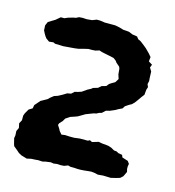

<svg xmlns="http://www.w3.org/2000/svg" viewBox="-97 -698 723 794"><g transform="rotate(15 264.5 -301.0)"><path d="M89 14 65 7 52 0 43 -8 26 -22 23 -30 17 -54 19 -67 18 -85 25 -100 21 -119 29 -134V-154L33 -165L44 -184L59 -193L62 -208L70 -217L82 -231L93 -237L109 -246L117 -254L131 -265L146 -270L163 -279L181 -290L197 -293L209 -304L222 -307L237 -312L257 -326L272 -334L278 -339L298 -345L311 -356L329 -361L338 -372L347 -378L361 -386L371 -402L365 -421L363 -444L360 -452L345 -465L339 -473L328 -481L310 -485L295 -488L276 -492L264 -496L248 -491L234 -490H218L201 -486L178 -480L163 -478L151 -477L126 -475L114 -474L92 -475H80L71 -479L53 -477L39 -487L33 -495L27 -505L21 -517L20 -538L27 -554L40 -562L55 -571L74 -587H89L103 -593L124 -599L135 -601L147 -607L162 -608L180 -607L202 -609L220 -616H234L255 -613H276H287H300L320 -609L337 -604L352 -603L362 -602L379 -595L399 -592L407 -582L418 -577L435 -564L447 -554L457 -544L464 -537L475 -524L473 -505L489 -495L484 -482L493 -467L494 -440L495 -427L492 -413L497 -401L493 -389L491 -367L481 -354L472 -341L461 -326L451 -316L440 -310L425 -300L418 -289L403 -282L391 -275L370 -266L354 -262L340 -249L329 -246L320 -241L307 -238L276 -226L261 -217L247 -209L236 -205L218 -199L200 -187L193 -175L181 -162L178 -154L187 -140L191 -132L202 -119L217 -121L237 -120H256L280 -123H314L322 -127L332 -122L359 -130L375 -127L389 -126L403 -124L415 -120L429 -112L440 -111L449 -106L466 -103L470 -93L495 -85L503 -74L501 -64V-52L504 -40L494 -19L483 -9L466 -4L445 1L413 0L390 2L378 -1L361 -3L349 -2L331 0L316 1H304L287 0H273L262 -3L246 3L231 4L216 3L202 5L189 3L167 6L156 9L135 8L127 9L107 10Z"/></g></svg>

Font: Winky Rough SemiBold
Style: Regular
Weight: 600
Designer: Simon Atzbach
Foundry: typofactur
Version: Version 1.206; ttfautohint (v1.8.4.7-5d5b)